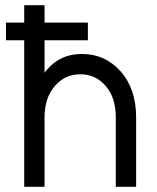

<svg xmlns="http://www.w3.org/2000/svg" viewBox="-20 -720 604 740"><path d="M504.7 0V-266Q504.7 -377.3 445.5 -444.3Q385.3 -512 295.5 -512Q213.2 -512 162.3 -452.7Q160 -449.7 156.9 -446.3Q153.8 -443 151.7 -439.2V-700H73.3V0H151.7V-267.3Q151.7 -342.3 191.2 -388.3Q229.8 -433.7 289.5 -433.7Q349 -433.7 387.7 -388.3Q426.3 -344 426.3 -267.3V0ZM3 -564.7H318.7V-633H3Z"/></svg>

Font: Unageo Variable
Style: Regular
Weight: 300
Designer: Richard Sepsi
Foundry: Richard Sepsi
Version: Version 2.200